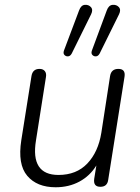

<svg xmlns="http://www.w3.org/2000/svg" viewBox="-20 -783 593 811"><path d="M215 8Q136 8 95 -40.5Q54 -89 70 -191L113 -462Q118 -492 147 -492Q162 -492 169.5 -482.5Q177 -473 174 -457L132 -190Q108 -44 227 -44Q303 -44 349 -92.5Q395 -141 408 -222L445 -462Q450 -492 480 -492Q511 -492 506 -459L437 -23Q433 6 404 6Q373 6 378 -28L387 -84Q360 -40 315.5 -16Q271 8 215 8ZM283 -557Q277 -546 268 -545Q259 -544 252.5 -550.5Q246 -557 250 -569L314 -739Q322 -761 338 -762.5Q354 -764 364 -753Q374 -742 365 -723ZM401 -557Q395 -546 386 -545Q377 -544 370.5 -550.5Q364 -557 368 -569L431 -739Q439 -761 455.5 -762.5Q472 -764 482 -753Q492 -742 483 -723Z"/></svg>

Font: Nunito Light
Style: Italic
Weight: 300
Italic angle: -9°
Designer: Vernon Adams
Foundry: Vernon Adams
Version: Version 3.601; ttfautohint (v1.8.2.53-6de2)